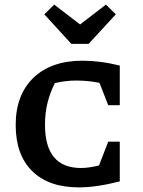

<svg xmlns="http://www.w3.org/2000/svg" viewBox="-20 -803 619 832"><path d="M322 9Q191 9 119.5 -61.5Q48 -132 48 -261Q48 -392 125 -466Q202 -540 338 -540Q373 -540 413.5 -535Q454 -530 499 -519V-347H449L411 -444Q387 -449 361.5 -451.5Q336 -454 311 -454Q264 -454 218 -443Q197 -402 186 -358Q175 -314 175 -262Q175 -75 331 -75Q365 -75 409 -86L449 -189H499V-17Q398 9 322 9ZM289 -613 172 -741 215 -783 327 -697 439 -783 482 -741 364 -613Z"/></svg>

Font: Piazzolla SC SemiBold
Style: Regular
Weight: 600
Designer: Juan Pablo del Peral
Foundry: Huerta Tipografica
Version: Version 1.330